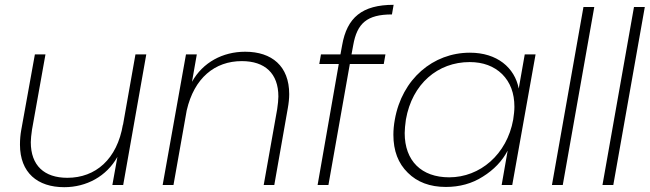

<svg xmlns="http://www.w3.org/2000/svg" viewBox="-20 -769 2701 798"><path d="M63 -168C63 -51 136 9 247 9C339 9 423 -36 468 -117L447 0H492L588 -543H543L491 -249V-252C467 -107 377 -30 260 -30C164 -30 108 -81 108 -178C108 -191 110 -209 113 -230L169 -543H125L68 -227C65 -210 63 -190 63 -168Z M701 0 756 -310C787 -445 873 -515 985 -515C1081 -515 1137 -464 1137 -368C1137 -354 1135 -336 1132 -315L1076 0H1120L1176 -318C1180 -340 1182 -360 1182 -378C1182 -494 1110 -554 999 -554C906 -554 823 -510 778 -429L798 -543H753L656 0Z M1345 0 1434 -503H1575L1582 -543H1441L1448 -581C1464 -672 1505 -709 1609 -709L1616 -749C1485 -749 1422 -696 1402 -581L1395 -543H1314L1307 -503H1388L1300 0Z M1615 -209C1615 -142 1635 -90 1675 -51C1714 -12 1767 8 1833 8C1890 8 1942 -6 1987 -35C2032 -63 2067 -99 2090 -143L2065 0H2109L2206 -543H2161L2136 -401C2119 -488 2046 -550 1933 -550C1780 -550 1651 -441 1621 -272C1617 -250 1615 -229 1615 -209ZM1662 -216C1662 -231 1664 -250 1667 -272C1693 -421 1800 -511 1932 -511C1988 -511 2033 -494 2067 -461C2101 -427 2118 -382 2118 -325C2118 -310 2116 -292 2113 -272C2087 -127 1975 -32 1847 -32C1732 -32 1662 -100 1662 -216Z M2405 -740 2274 0H2319L2450 -740Z M2615 -740 2484 0H2529L2660 -740Z"/></svg>

Font: Momo Neue ExtLt
Style: Italic
Weight: 200
Italic angle: -10°
Designer: Ninad Kale (Devanagari), Jonny Pinhorn (Latin)
Foundry: Indian Type Foundry
Version: 4.004